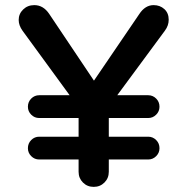

<svg xmlns="http://www.w3.org/2000/svg" viewBox="-20 -725 726 750"><path d="M405 -264V-191H559Q577 -191 590 -178Q603 -165 603 -146Q603 -128 590 -115Q577 -102 559 -102H405V-54Q405 -29 388 -12Q371 5 346 5Q321 5 304 -12Q287 -29 287 -54V-102H133Q115 -102 102 -115Q89 -128 89 -146Q89 -165 102 -178Q115 -191 133 -191H287V-264H133Q115 -264 102 -277Q89 -290 89 -308Q89 -327 102 -340Q115 -353 133 -353H252L68 -605Q53 -626 53 -647Q53 -671 70.5 -688Q88 -705 114 -705Q149 -705 172 -671L347 -410L524 -670Q547 -705 580 -705Q605 -705 622 -689.5Q639 -674 639 -648Q639 -625 624 -605L438 -353H559Q577 -353 590 -340Q603 -327 603 -308Q603 -290 590 -277Q577 -264 559 -264Z"/></svg>

Font: Quicksand
Style: Bold
Weight: 700
Designer: Andrew Paglinawan
Foundry: Andrew Paglinawan
Version: 1.002